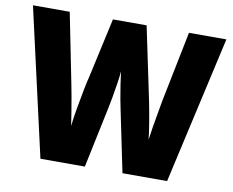

<svg xmlns="http://www.w3.org/2000/svg" viewBox="-78 -815 1111 915"><g transform="rotate(10 477.5 -357.0)"><path d="M946 -714 785 0H569L508 -295Q504 -313 498 -345.5Q492 -378 486.5 -414Q481 -450 478 -477Q476 -452 470.5 -416Q465 -380 459 -346.5Q453 -313 449 -295L387 0H172L10 -714H188L256 -373Q260 -353 266.5 -317.5Q273 -282 279 -244Q285 -206 289 -179Q293 -218 301.5 -266Q310 -314 318.5 -358Q327 -402 334 -428L397 -714H560L620 -428Q626 -401 635 -356Q644 -311 652 -263Q660 -215 664 -179Q667 -204 673 -240.5Q679 -277 685.5 -312.5Q692 -348 696 -372L765 -714Z"/></g></svg>

Font: Noto Sans SemiCondensed Black
Style: Regular
Weight: 900
Width: 4
Designer: Monotype Design Team
Foundry: Monotype Imaging Inc.
Version: Version 2.013; ttfautohint (v1.8.4.7-5d5b)